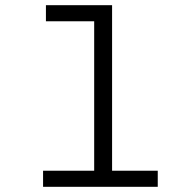

<svg xmlns="http://www.w3.org/2000/svg" viewBox="-20 -720 740 740"><path d="M412 -62V-700H157V-638H343V-62H146V0H588V-62Z"/></svg>

Font: FIGSv2-sans-serif
Style: Regular
Weight: 400
Designer: Matt McInerney, Pablo Impallari, Rodrigo Fuenzalida,Mirko Velimirovic
Foundry: Matt McInerney, Pablo Impallari, Rodrigo Fuenzalida
Version: Version 4.021;hotconv 1.0.109;makeotfexe 2.5.65596